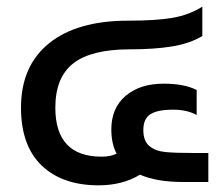

<svg xmlns="http://www.w3.org/2000/svg" viewBox="-20 -546 669 576"><path d="M43 -223Q43 -348 127 -416Q211 -484 365 -484Q448 -484 497.5 -492.5Q547 -501 587 -526V-438Q551 -416 498 -407Q445 -398 369 -398Q254 -398 200 -356Q146 -314 146 -223Q146 -76 285 -76Q311 -76 330 -85Q314 -114 314 -158Q314 -222 357 -258.5Q400 -295 471 -295Q533 -295 570 -276V-201Q541 -217 499 -217Q453 -217 431.5 -203.5Q410 -190 410 -156Q410 -123 428 -108Q446 -93 475 -90Q504 -87 562 -87H605V0H529Q450 0 400 -22Q347 10 276 10Q167 10 105 -49.5Q43 -109 43 -223Z"/></svg>

Font: Kanit
Style: Regular
Weight: 400
Designer: Katatrad Team
Foundry: Cadson Demak
Version: Version 1.001